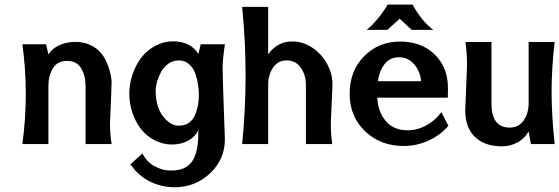

<svg xmlns="http://www.w3.org/2000/svg" viewBox="-20 -619 2404 825"><path d="M452.6 -86.4Q452.6 -44.9 459.5 0H347.7V-249.5Q347.7 -293.9 328.6 -325.7Q309.6 -357.4 268.3 -357.4Q227.1 -357.4 207.5 -325.9Q188 -294.4 188 -250.5V0H76.2Q90.8 -106.9 90.8 -214.6Q90.8 -322.3 76.2 -428.7H178.2L188 -384.8Q205.1 -411.6 236.1 -425.3Q267.1 -439 304.7 -439Q342.3 -439 373.3 -423.1Q404.3 -407.2 422.6 -379.9Q440.9 -352.5 450.2 -318.8Q459.5 -285.2 459.5 -265.9Q459.5 -246.6 452.6 -86.4Z M672.9 -311.5Q648.9 -266.6 648.9 -227.8Q648.9 -189 659.9 -157.5Q670.9 -126 695.6 -102.5Q720.2 -79.1 748 -79.1Q775.9 -79.1 793 -92Q810.1 -105 818.6 -126Q827.1 -147 830.8 -168Q834.5 -189 834.5 -211.4Q834.5 -233.9 830.8 -257.1Q827.1 -280.3 818.4 -304.7Q809.6 -329.1 791.5 -344.2Q773.4 -359.4 748.8 -359.4Q724.1 -359.4 704.3 -345.9Q684.6 -332.5 672.9 -311.5ZM946.3 -428.7Q936.5 -362.3 936.5 -325Q936.5 -287.6 946.3 -21Q946.3 65.9 882.6 125.7Q818.8 185.5 731 185.5Q672.4 185.5 622.6 160.2Q572.8 134.8 540.5 86.9L592.3 40Q609.4 76.2 643.6 95Q677.7 113.8 713.4 113.8Q749 113.8 770.3 103.5Q791.5 93.3 803.2 77.6Q814.9 62 822.3 38.1Q832.5 3.4 832.5 -55.2V-60.1Q817.9 -30.3 787.8 -14.2Q757.8 2 718.8 2Q679.7 2 643.6 -16.8Q607.4 -35.6 584.2 -66.7Q561 -97.7 548.3 -136.5Q535.6 -175.3 535.6 -216.8Q535.6 -258.3 549.1 -298.3Q562.5 -338.4 586.4 -370.4Q610.4 -402.3 647.2 -421.9Q684.1 -441.4 721.7 -441.4Q799.3 -441.4 832.5 -386.7L842.3 -428.7Z M1132.3 -385.7Q1171.9 -440.9 1235.8 -440.9Q1281.7 -440.9 1322 -414.1Q1362.3 -387.2 1385.5 -344.5Q1408.7 -301.8 1408.7 -256.3Q1408.7 -256.3 1401.4 -88.9Q1401.4 -42.5 1407.7 0H1294.4V-255.4Q1294.4 -296.4 1272.7 -327.9Q1251 -359.4 1212.2 -359.4Q1173.3 -359.4 1152.8 -327.9Q1132.3 -296.4 1132.3 -255.4V0H1020.5Q1035.2 -147.9 1035.2 -295.4Q1035.2 -442.9 1020.5 -589.4H1132.3Z M1604 -270H1789.1Q1786.6 -311 1760.3 -342Q1733.9 -373 1694.3 -373Q1654.8 -373 1631.8 -342.5Q1608.9 -312 1604 -270ZM1904.8 -240.7Q1904.8 -240.7 1904.3 -199.2H1601.1Q1604 -138.2 1637.9 -98.6Q1671.9 -59.1 1731.4 -59.1Q1773.4 -59.1 1812.3 -80.6Q1851.1 -102.1 1876.5 -137.2L1906.7 -78.6Q1871.1 -37.1 1820.3 -14.4Q1769.5 8.3 1714.4 8.3Q1614.7 8.3 1548.6 -55.2Q1482.4 -118.7 1482.4 -216.3Q1482.4 -314 1544.4 -377.2Q1606.4 -440.4 1699 -440.4Q1791.5 -440.4 1848.1 -384.8Q1904.8 -329.1 1904.8 -240.7ZM1841.8 -490.7H1749L1697.3 -538.6L1644.5 -490.7H1555.7Q1603 -529.3 1646 -599.1H1752.9Q1791.5 -528.3 1841.8 -490.7Z M1979 -145.5Q1979 -145.5 1986.8 -338.9Q1986.8 -387.7 1980 -438.5H2091.8V-173.3Q2091.8 -70.8 2170.4 -70.8Q2209.5 -70.8 2230.5 -102.3Q2251.5 -133.8 2251.5 -174.3V-438.5H2363.3Q2350.1 -325.2 2350.1 -225.1Q2350.1 -125 2363.3 0H2261.2L2251.5 -54.2Q2235.4 -24.4 2204.1 -7.3Q2172.9 9.8 2137.7 9.8Q2062.5 9.8 2020.8 -30.5Q1979 -70.8 1979 -145.5Z"/></svg>

Font: Rachana
Style: Bold
Weight: 700
Designer: Hussain KH
Foundry: Hussain KH, Rajeesh K Nambiar, Santhosh Thottingal, Swathanthra Malayalam Computing (http://smc.org.in)
Version: Version 7.0.0+20221109